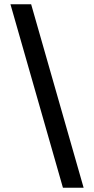

<svg xmlns="http://www.w3.org/2000/svg" viewBox="-20 -760 442 900"><path d="M29 -740H126L372 120H275Z"/></svg>

Font: Encode Sans Normal
Style: Medium
Weight: 500
Designer: Pablo Impallari, Andres Torresi
Foundry: Pablo Impallari, Andres Torresi
Version: Version 1.000; ttfautohint (v1.00) -l 8 -r 50 -G 200 -x 14 -